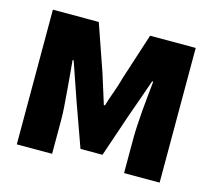

<svg xmlns="http://www.w3.org/2000/svg" viewBox="-78 -590 757 683"><g transform="rotate(15 300.0 -248.0)"><path d="M37 0V-496H206L265 -326Q274 -296 283 -269Q292 -242 300 -215H304Q312 -242 322 -269Q332 -296 340 -326L395 -496H563V0H432V-127Q432 -147 433.5 -175Q435 -203 437.5 -233Q440 -263 443 -291.5Q446 -320 448 -341H444Q433 -308 419.5 -271Q406 -234 395 -202L341 -43H260L203 -202Q192 -234 179 -271.5Q166 -309 155 -341H151Q153 -320 155.5 -291.5Q158 -263 160.5 -233Q163 -203 165 -175Q167 -147 167 -127V0Z"/></g></svg>

Font: Source Code Pro
Style: Bold
Weight: 700
Monospace: yes
Designer: Paul D. Hunt, Teo Tuominen
Foundry: Adobe Systems Incorporated
Version: Version 2.030;PS 1.000;hotconv 16.6.51;makeotf.lib2.5.65220